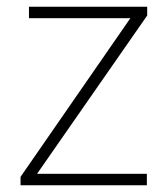

<svg xmlns="http://www.w3.org/2000/svg" viewBox="-20 -550 499 570"><path d="M416 0H41V-25L367 -496H66V-530H417V-504L90 -34H416Z"/></svg>

Font: Noto Sans ExtraLight
Style: Regular
Weight: 200
Designer: Monotype Design Team
Foundry: Monotype Imaging Inc.
Version: Version 2.007